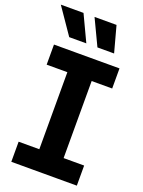

<svg xmlns="http://www.w3.org/2000/svg" viewBox="-181 -1011 810 1088"><g transform="rotate(20 224.0 -466.5)"><path d="M31 -707H426.1V-585.8H31ZM31 -121.2H426.1V0H31ZM302.3 0H155.8V-707H302.3ZM-9.9 -932.8H126.9L200.9 -776H97.8ZM193.4 -932.8H326L368.4 -776H267.9Z"/></g></svg>

Font: Pretendard GOV Variable
Style: Regular
Weight: 400
Designer: Base glyphs from Inter by Rasmus Andersson; Hangul glyphs from Noto Sans CJK(Source Han Sans) by Jang Soo-young and Kang
Foundry: Kil Hyung-jin
Version: Version 1.307;Glyphs 3.2 (3192)